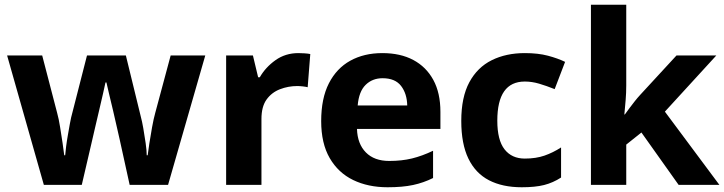

<svg xmlns="http://www.w3.org/2000/svg" viewBox="-20 -780 3055 810"><path d="M485 -191Q481 -208 473.5 -241.5Q466 -275 457 -313.5Q448 -352 440 -384.5Q432 -417 429 -432H425Q422 -417 414.5 -384.5Q407 -352 398 -313.5Q389 -275 381 -241Q373 -207 369 -189L325 0H165L10 -546H158L221 -304Q228 -279 233.5 -244Q239 -209 244 -176.5Q249 -144 251 -125H255Q256 -139 259 -162.5Q262 -186 266.5 -211Q271 -236 274.5 -256.5Q278 -277 280 -284L347 -546H511L575 -284Q579 -270 584.5 -239Q590 -208 594.5 -176Q599 -144 599 -125H603Q605 -142 610 -174.5Q615 -207 621.5 -243Q628 -279 635 -304L700 -546H846L689 0H527Z M1239 -556Q1250 -556 1265 -555Q1280 -554 1289 -552L1278 -412Q1271 -414 1257.5 -415.5Q1244 -417 1234 -417Q1196 -417 1161 -403.5Q1126 -390 1104.5 -360Q1083 -330 1083 -278V0H934V-546H1047L1069 -454H1076Q1100 -496 1142 -526Q1184 -556 1239 -556Z M1593 -556Q1669 -556 1723.5 -527Q1778 -498 1808 -443Q1838 -388 1838 -308V-236H1486Q1488 -173 1523.5 -137Q1559 -101 1622 -101Q1675 -101 1718 -111.5Q1761 -122 1807 -144V-29Q1767 -9 1722.5 0.5Q1678 10 1615 10Q1533 10 1470 -20.5Q1407 -51 1371 -113Q1335 -175 1335 -269Q1335 -365 1367.5 -428.5Q1400 -492 1458 -524Q1516 -556 1593 -556ZM1594 -450Q1551 -450 1522.5 -422Q1494 -394 1489 -335H1698Q1697 -385 1672 -417.5Q1647 -450 1594 -450Z M2181 10Q2100 10 2043 -19.5Q1986 -49 1956 -111Q1926 -173 1926 -270Q1926 -370 1960 -433Q1994 -496 2054.5 -526Q2115 -556 2194 -556Q2250 -556 2291.5 -545Q2333 -534 2364 -519L2320 -404Q2285 -418 2254.5 -427Q2224 -436 2194 -436Q2078 -436 2078 -271Q2078 -189 2108.5 -150Q2139 -111 2194 -111Q2241 -111 2277 -123.5Q2313 -136 2347 -158V-31Q2313 -9 2275.5 0.5Q2238 10 2181 10Z M2622 -420Q2622 -389 2619.5 -358.5Q2617 -328 2614 -297H2616Q2626 -311 2636.5 -325Q2647 -339 2658 -353Q2669 -367 2681 -380L2834 -546H3002L2785 -309L3015 0H2843L2686 -221L2622 -170V0H2473V-760H2622Z"/></svg>

Font: Noto Sans Hanifi Rohingya
Style: Regular
Weight: 400
Designer: Monotype Design Team and DaltonMaag
Foundry: Google LLC
Version: Version 2.101